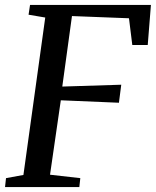

<svg xmlns="http://www.w3.org/2000/svg" viewBox="-26 -763 635 783"><path d="M-5.5 0 -1.5 -36.5 69.5 -49.5 158.5 -691.5 90.5 -703 96.5 -743H589.5L576.5 -579.5H513.5L500 -688.5L267.5 -697.5L228 -410L468.5 -417.5L459 -344L222 -354L178 -50.5L301.5 -36.5L297.5 0Z"/></svg>

Font: Merriweather Text Regular
Style: Italic
Weight: 400
Italic angle: -7.8°
Designer: Eben Sorkin
Foundry: Eben Sorkin
Version: Version 2.100; ttfautohint (v1.7.19-72a1) -l 8 -r 50 -G 200 